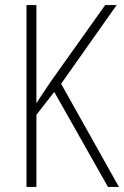

<svg xmlns="http://www.w3.org/2000/svg" viewBox="-20 -734 487 754"><path d="M447 0 220 -405 438 -714H393L181 -416C155 -377 134 -347 123 -328V-714H84V0H123V-283L193 -373L404 0Z"/></svg>

Font: Noto Sans Malayalam Condensed ExtraLight
Style: Regular
Weight: 200
Width: 3
Designer: Jelle Bosma - Monotype Design Team
Foundry: Monotype Imaging Inc.
Version: Version 2.104